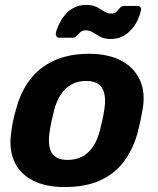

<svg xmlns="http://www.w3.org/2000/svg" viewBox="-20 -748 640 778"><path d="M242 10Q164 10 111.5 -17.5Q59 -45 37 -96Q15 -147 26 -215Q28 -235 33.5 -260.5Q39 -286 45 -305Q63 -374 101 -424.5Q139 -475 199 -502.5Q259 -530 341 -530Q418 -530 470.5 -502.5Q523 -475 546.5 -424.5Q570 -374 558 -305Q555 -286 549.5 -260.5Q544 -235 539 -215Q521 -147 484 -96Q447 -45 387 -17.5Q327 10 242 10ZM254 -100Q304 -100 337 -130.5Q370 -161 385 -220Q389 -235 394.5 -260Q400 -285 402 -300Q412 -358 395 -389Q378 -420 329 -420Q280 -420 247 -389Q214 -358 199 -300Q195 -285 189.5 -260Q184 -235 182 -220Q172 -161 188.5 -130.5Q205 -100 254 -100ZM429 -590Q403 -590 386.5 -599Q370 -608 357 -616.5Q344 -625 327 -625Q314 -625 306 -618Q298 -611 291 -603Q284 -595 273 -595H220Q213 -595 209 -600.5Q205 -606 206 -612Q209 -628 218 -647.5Q227 -667 241.5 -685.5Q256 -704 278 -716Q300 -728 328 -728Q356 -728 372 -719.5Q388 -711 401.5 -702Q415 -693 431 -693Q445 -693 452.5 -701Q460 -709 466.5 -716.5Q473 -724 484 -724H537Q546 -724 549.5 -718.5Q553 -713 551 -706Q548 -690 539.5 -670.5Q531 -651 516 -632.5Q501 -614 479.5 -602Q458 -590 429 -590Z"/></svg>

Font: Rubik Light SemiBold
Style: Italic
Weight: 600
Italic angle: -12°
Version: Version 2.104